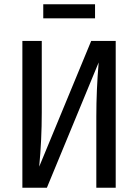

<svg xmlns="http://www.w3.org/2000/svg" viewBox="-20 -881 648 901"><path d="M523 0H432V-334Q432 -458 443 -588L200 0H85V-689H176V-353Q176 -225 164 -99L408 -689H523ZM183 -795V-861H426V-795Z"/></svg>

Font: Fira Sans Condensed
Style: Regular
Weight: 400
Width: 3
Designer: bBox Type GmbH & Carrois Corporate GbR & Edenspiekermann AG
Foundry: bBox Type GmbH & Carrois Corporate GbR & Edenspiekermann AG
Version: Version 4.301